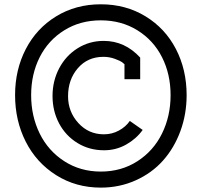

<svg xmlns="http://www.w3.org/2000/svg" viewBox="-20 -773 920 876"><path d="M219.7 -335Q219.7 -403.8 250 -461.4Q280.3 -519 334 -552.7Q387.7 -586.4 453.1 -586.4Q549.8 -586.4 619.6 -510.3V-411.6H547.9V-480Q543.9 -483.9 536.6 -489.5Q529.3 -495.1 504.4 -504.4Q479.5 -513.7 452.1 -513.7Q379.9 -513.7 335.2 -461.9Q290.5 -410.2 290.5 -334Q290.5 -263.2 337.4 -211.7Q384.3 -160.2 454.1 -160.2Q491.2 -160.2 522.7 -177.5Q554.2 -194.8 572.3 -221.2L630.9 -180.2Q602.5 -140.1 556.2 -113.8Q509.8 -87.4 454.6 -87.4Q387.2 -87.4 333.3 -120.6Q279.3 -153.8 249.5 -210.2Q219.7 -266.6 219.7 -335ZM439.9 9.8Q533.7 9.8 606.9 -37.4Q680.2 -84.5 719.2 -163.8Q758.3 -243.2 758.3 -338.9Q758.3 -434.6 719.2 -512Q680.2 -589.4 606.9 -634.8Q533.7 -680.2 439.9 -680.2Q346.2 -680.2 273.2 -634.8Q200.2 -589.4 161.1 -512Q122.1 -434.6 122.1 -338.9Q122.1 -243.2 161.1 -163.8Q200.2 -84.5 273.4 -37.4Q346.7 9.8 439.9 9.8ZM831.5 -338.9Q831.5 -252 803 -174.6Q774.4 -97.2 723.6 -40.3Q672.9 16.6 599.1 49.8Q525.4 83 439.9 83Q326.2 83 236.1 26.1Q146 -30.8 97.4 -126.7Q48.8 -222.7 48.8 -338.9Q48.8 -455.1 97.9 -549.6Q147 -644 236.6 -698.7Q326.2 -753.4 439.9 -753.4Q553.7 -753.4 643.6 -698.7Q733.4 -644 782.5 -549.6Q831.5 -455.1 831.5 -338.9Z"/></svg>

Font: Eligible
Style: Regular
Weight: 500
Version: Version 1.1